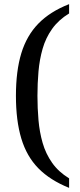

<svg xmlns="http://www.w3.org/2000/svg" viewBox="-20 -780 386 928"><path d="M314 128Q222 91 165.5 33.5Q109 -24 83 -110.5Q57 -197 57 -317Q57 -437 83 -522.5Q109 -608 165.5 -666Q222 -724 314 -760V-715Q263 -684 232 -640.5Q201 -597 186 -544.5Q171 -492 166 -434.5Q161 -377 161 -317Q161 -257 166 -199.5Q171 -142 186 -89.5Q201 -37 232 7Q263 51 314 82Z"/></svg>

Font: Noto Serif Khmer
Style: Regular
Weight: 400
Designer: Danh Hong and the Monotype Design Team
Foundry: Monotype Imaging Inc.
Version: Version 2.003